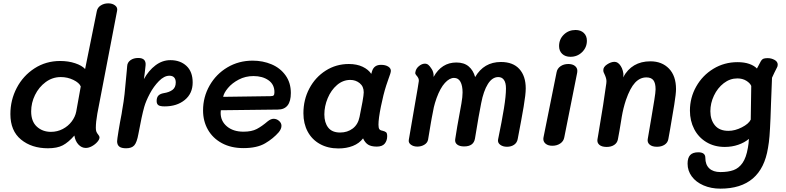

<svg xmlns="http://www.w3.org/2000/svg" viewBox="-20 -876 4689 1146"><path d="M42 -195Q42 -279 80 -351.5Q118 -424 186 -468Q254 -512 339 -512Q388 -512 428.5 -498.5Q469 -485 488 -464L558 -810Q562 -831 581.5 -843.5Q601 -856 626 -856Q651 -856 667 -843.5Q683 -831 679 -812L561 -198Q552 -147 552 -113Q552 -98 555.5 -89.5Q559 -81 566.5 -72Q574 -63 574 -56Q574 -44 561 -29Q548 -14 529 -3.5Q510 7 492 7Q467 7 448 -13.5Q429 -34 424 -67Q388 -26 354.5 -8.5Q321 9 266 9Q169 9 105.5 -43Q42 -95 42 -195ZM435 -210 462 -360Q453 -382 418 -399Q383 -416 343 -416Q293 -416 252.5 -386Q212 -356 189 -309Q166 -262 166 -211Q166 -151 200 -120Q234 -89 284 -89Q322 -89 354.5 -106Q387 -123 408 -151Q429 -179 435 -210Z M1130 -384Q1130 -318 1083 -279.5Q1036 -241 963 -241Q935 -241 925 -248.5Q915 -256 915 -273Q915 -294 925 -305Q935 -316 957 -320Q990 -325 1009.5 -339.5Q1029 -354 1029 -384Q1029 -403 1019.5 -413.5Q1010 -424 991 -424Q960 -424 928.5 -392Q897 -360 874 -316.5Q851 -273 841 -238Q826 -185 806 -76Q797 -26 781.5 -8.5Q766 9 733 9Q704 9 691.5 -1.5Q679 -12 679 -33Q679 -42 687.5 -94.5Q696 -147 706 -197L709 -217Q719 -272 723.5 -315Q728 -358 737 -457L739 -481Q740 -503 758.5 -516.5Q777 -530 805 -530Q853 -530 849 -486Q844 -437 839 -404Q867 -455 908 -486Q949 -517 997 -517Q1056 -517 1093 -482.5Q1130 -448 1130 -384Z M1192 -217Q1192 -297 1231 -365.5Q1270 -434 1337.5 -474Q1405 -514 1488 -514Q1549 -514 1601 -492Q1653 -470 1684.5 -426Q1716 -382 1716 -321Q1716 -222 1638 -222L1298 -218Q1297 -212 1297 -202Q1297 -153 1334.5 -121.5Q1372 -90 1433 -90Q1482 -90 1512.5 -106Q1543 -122 1578 -152Q1597 -167 1613 -167Q1631 -167 1645.5 -154.5Q1660 -142 1660 -125Q1660 -107 1644 -87Q1611 -49 1562.5 -20.5Q1514 8 1433 8Q1359 8 1304.5 -21.5Q1250 -51 1221 -102Q1192 -153 1192 -217ZM1594 -302Q1609 -302 1613.5 -307Q1618 -312 1618 -326Q1618 -372 1582.5 -397Q1547 -422 1493 -422Q1445 -422 1405 -401Q1365 -380 1340.5 -350.5Q1316 -321 1312 -298Z M2291 -63Q2291 -37 2276.5 -19Q2262 -1 2229 -1Q2196 -1 2177.5 -12.5Q2159 -24 2147 -50Q2124 -20 2086 -5Q2048 10 2000 10Q1937 10 1889.5 -16.5Q1842 -43 1816.5 -90.5Q1791 -138 1791 -200Q1791 -281 1826.5 -348Q1862 -415 1924 -454.5Q1986 -494 2062 -494Q2110 -494 2144.5 -477.5Q2179 -461 2196 -435L2201 -452Q2213 -489 2254 -489Q2280 -489 2296.5 -479Q2313 -469 2313 -453Q2313 -442 2298 -403L2285 -365Q2268 -312 2253.5 -240Q2239 -168 2239 -132Q2239 -113 2244 -105.5Q2249 -98 2262 -96Q2278 -92 2284.5 -86.5Q2291 -81 2291 -63ZM2126 -178Q2136 -226 2143.5 -268Q2151 -310 2151 -325Q2151 -360 2127 -379.5Q2103 -399 2071 -399Q2027 -399 1991.5 -368.5Q1956 -338 1936 -290Q1916 -242 1916 -193Q1916 -144 1939 -114.5Q1962 -85 2010 -85Q2054 -85 2085.5 -109Q2117 -133 2126 -178Z M3118 -348Q3118 -313 3105.5 -239Q3093 -165 3070 -46Q3066 -24 3048.5 -12Q3031 0 3006 0Q2981 0 2965 -12.5Q2949 -25 2953 -44Q2976 -155 2988 -229.5Q3000 -304 3000 -348Q3000 -382 2988 -399Q2976 -416 2954 -416Q2918 -416 2892 -374.5Q2866 -333 2852 -260Q2839 -197 2815 -49Q2807 -2 2750 -2Q2723 -2 2708.5 -13.5Q2694 -25 2697 -45Q2703 -91 2734 -258Q2741 -298 2741 -324Q2741 -364 2728.5 -387.5Q2716 -411 2690 -411Q2663 -411 2635.5 -381Q2608 -351 2586 -291Q2575 -260 2569.5 -236Q2564 -212 2557 -172L2552 -144L2543 -90L2535 -42Q2531 -23 2512.5 -12Q2494 -1 2471 -1Q2448 -1 2432.5 -12.5Q2417 -24 2420 -41Q2430 -103 2453 -233Q2480 -387 2480 -393Q2480 -402 2477.5 -408Q2475 -414 2469 -422Q2467 -424 2464 -427.5Q2461 -431 2459.5 -435Q2458 -439 2459 -444Q2462 -466 2480 -481Q2498 -496 2516 -496Q2528 -496 2536.5 -489Q2545 -482 2554 -468Q2561 -459 2565 -446Q2569 -433 2568 -422V-417Q2616 -503 2704 -503Q2750 -503 2777.5 -479.5Q2805 -456 2816 -416Q2868 -506 2970 -506Q3042 -506 3080 -464Q3118 -422 3118 -348Z M3317 -601Q3317 -642 3345.5 -669.5Q3374 -697 3415 -697Q3446 -697 3464.5 -679.5Q3483 -662 3483 -633Q3483 -593 3454.5 -565Q3426 -537 3385 -537Q3354 -537 3335.5 -554.5Q3317 -572 3317 -601ZM3223 -47Q3223 -53 3224 -56L3302 -444Q3306 -467 3325.5 -480.5Q3345 -494 3372 -494Q3397 -494 3411.5 -482.5Q3426 -471 3426 -453Q3426 -446 3425 -442L3348 -56Q3344 -33 3324 -19.5Q3304 -6 3277 -6Q3252 -6 3237.5 -17.5Q3223 -29 3223 -47Z M4015 -344Q4015 -317 4004.5 -251.5Q3994 -186 3980 -106L3969 -45Q3965 -24 3946.5 -12Q3928 0 3901 0Q3873 0 3858 -12.5Q3843 -25 3846 -45L3868 -174Q3878 -233 3885.5 -279.5Q3893 -326 3893 -343Q3893 -380 3880 -397Q3867 -414 3838 -414Q3800 -414 3770.5 -382.5Q3741 -351 3716 -279Q3700 -231 3691 -178L3687 -153Q3677 -90 3668 -44Q3664 -23 3646 -11Q3628 1 3601 1Q3572 1 3557.5 -11.5Q3543 -24 3546 -44L3551 -73Q3585 -273 3599 -379Q3601 -393 3598.5 -404Q3596 -415 3592 -424.5Q3588 -434 3586 -438Q3581 -446 3581 -456Q3580 -476 3603.5 -491.5Q3627 -507 3648 -507Q3669 -507 3685 -482Q3693 -470 3697.5 -453Q3702 -436 3701 -426L3699 -414Q3751 -510 3862 -510Q3931 -510 3973 -466.5Q4015 -423 4015 -344Z M4622 -490Q4622 -480 4617 -472Q4601 -441 4588 -412L4582 -258L4579 -172Q4576 -102 4573 -64Q4570 -26 4564 7Q4525 250 4280 250Q4224 250 4179 230.5Q4134 211 4109 177Q4084 143 4084 101Q4084 66 4099.5 49.5Q4115 33 4148 33Q4190 33 4190 66Q4190 107 4213.5 129Q4237 151 4280 151Q4326 151 4358 139.5Q4390 128 4412 96.5Q4434 65 4444 6Q4449 -20 4450 -47Q4424 -25 4386.5 -12Q4349 1 4306 1Q4244 1 4196.5 -27.5Q4149 -56 4123.5 -105.5Q4098 -155 4098 -216Q4098 -293 4135.5 -359.5Q4173 -426 4238 -465.5Q4303 -505 4382 -505Q4423 -505 4452.5 -494.5Q4482 -484 4498 -467L4522 -512Q4528 -522 4536.5 -525.5Q4545 -529 4562 -529Q4584 -529 4603 -518.5Q4622 -508 4622 -490ZM4461 -162 4464 -363Q4457 -380 4434.5 -394Q4412 -408 4381 -408Q4337 -408 4300 -379.5Q4263 -351 4241.5 -305.5Q4220 -260 4220 -212Q4220 -161 4247 -128Q4274 -95 4328 -95Q4367 -95 4408 -116Q4449 -137 4461 -162Z"/></svg>

Font: Mali SemiBold
Style: Italic
Weight: 600
Italic angle: -10°
Version: Version 1.000; ttfautohint (v1.6)